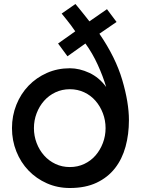

<svg xmlns="http://www.w3.org/2000/svg" viewBox="-20 -932 706 962"><path d="M626 -330Q626 -259 609 -197Q592 -135 556 -89Q520 -43 464 -16.5Q408 10 330 10Q268 10 215 -13.5Q162 -37 123 -77.5Q84 -118 62 -173Q40 -228 40 -290Q40 -352 62 -407Q84 -462 123 -502.5Q162 -543 215 -566.5Q268 -590 330 -590Q378 -590 427.5 -567Q477 -544 512 -496Q496 -550 469.5 -608Q443 -666 408 -714L318 -650L271 -714L357 -775Q348 -789 336.5 -804Q325 -819 314 -833Q302 -849 289 -864L358 -912Q367 -901 379 -886.5Q391 -872 402 -858Q414 -842 428 -825L516 -886L564 -822L478 -763Q559 -645 592.5 -531.5Q626 -418 626 -330ZM509 -290Q509 -329 495.5 -364.5Q482 -400 458.5 -427Q435 -454 402 -469.5Q369 -485 330 -485Q291 -485 258 -469.5Q225 -454 201 -427Q177 -400 163.5 -364.5Q150 -329 150 -290Q150 -251 163.5 -215.5Q177 -180 201 -153Q225 -126 258 -110.5Q291 -95 330 -95Q369 -95 402 -110.5Q435 -126 458.5 -153Q482 -180 495.5 -215.5Q509 -251 509 -290Z"/></svg>

Font: Gauge Heavy
Style: Heavy
Weight: 900
Designer: Daniel Pimley
Foundry: Daniel Pimley
Version: Version 2.0